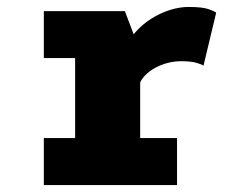

<svg xmlns="http://www.w3.org/2000/svg" viewBox="-20 -532 690 552"><path d="M106 0V-135H196V-365H106V-500H339L383 -384V-135H489V0ZM380 -288 323 -320Q323 -355 335.2 -384.8Q347.5 -414.5 368 -438Q388.5 -461.5 414.5 -478Q440.5 -494.5 468.2 -503.2Q496 -512 522 -512Q562.5 -512 580.2 -505.5Q598 -499 601.5 -495.5L565 -343Q561.5 -346.5 545.5 -351.2Q529.5 -356 501 -356Q481 -356 461.8 -351Q442.5 -346 425.8 -336.8Q409 -327.5 397 -315Q385 -302.5 380 -288Z"/></svg>

Font: Trispace Thin ExtraBold
Style: Regular
Weight: 800
Version: Version 1.210